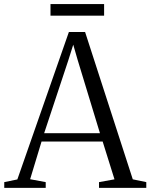

<svg xmlns="http://www.w3.org/2000/svg" viewBox="-28 -904 724 924"><path d="M55.5 -40.5 303.5 -750H381.5L611 -41L676 -27.5V0H448.5V-27.5L523 -41L466 -223H172L117 -41.5L192 -27.5V0H-7.5V-27.5ZM453 -263 346 -614.5 324.5 -689 300.5 -613 184.5 -263ZM473 -884.5V-828.5H215V-884.5Z"/></svg>

Font: Merriweather 96pt Light
Style: Regular
Weight: 300
Version: Version 2.100